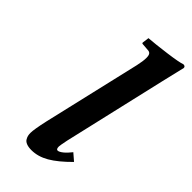

<svg xmlns="http://www.w3.org/2000/svg" viewBox="-227 -748 808 808"><g transform="rotate(45 177.5 -344.0)"><path d="M330.1 -583 224.1 -125Q216.8 -89.4 216.8 -83Q216.8 -66.9 225.1 -66.9Q233.4 -66.9 247.6 -78.1Q261.7 -89.4 276.9 -108.9L308.1 -82Q260.7 -34.2 222.7 -12.2Q184.6 9.8 146 9.8Q127.9 9.8 116.2 5.1Q104.5 0.5 99.6 -8.1Q94.7 -16.6 93.3 -23.4Q91.8 -30.3 91.8 -39.1Q91.8 -59.1 105 -119.1L207 -557.1Q213.9 -587.9 213.9 -606.9Q213.9 -622.6 208.7 -628.7Q203.6 -634.8 192.9 -634.8L162.1 -637.2Q157.2 -637.2 157.2 -642.1L161.1 -671.9Q200.2 -674.8 262.5 -683.1Q324.7 -691.4 342.8 -698.2Q355 -698.2 355 -688Z"/></g></svg>

Font: Linux Libertine
Style: Bold Italic
Weight: 700
Italic angle: -11.5°
Designer: Philipp H. Poll
Foundry: Philipp H. Poll
Version: Version 4.0.5